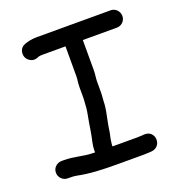

<svg xmlns="http://www.w3.org/2000/svg" viewBox="-128 -764 867 926"><g transform="rotate(-20 305.0 -300.5)"><path d="M225 -37C179.2 -37 136.5 -53 80 -53H70C47 -53 25 -35 25 -9C25 15.8 45.2 36 70 36H80C94.2 36 100.9 36.4 114.3 38.6C174.3 51.3 243.3 54 315 54H452C462.7 54 472.6 53.7 482.9 52.9L495.6 51.9C553.5 44.6 547.6 -42.3 485.9 -36.7L475.9 -35.9C468.7 -35.3 460.7 -35 452 -35H325V-43C325 -51.7 327 -54.5 328.9 -72.4C330.2 -82.1 334.2 -92.3 336.7 -111.4L340.6 -136.7L345.6 -162.4C349.9 -186.4 359 -220.1 359 -250C359 -263 362 -280.4 362 -298V-356C362 -372.8 366 -387.6 366 -413V-566H541C565.3 -566 585 -585.7 585 -610C585 -633 567 -655 541 -655H162C134.4 -655 115 -650.1 97.2 -643.4C69.6 -633.1 65.4 -602.5 73.7 -584.2C82 -566.1 105.6 -549.8 131.8 -561C139.9 -564.5 145.5 -566 161 -566H277V-412C277 -405.9 276.8 -402.1 276.2 -398.2L274.1 -379.6C273.3 -371.7 273 -364.2 273 -356V-298C273 -286.2 270.3 -272.8 270 -253.1C267.6 -228 260.8 -200.8 257.3 -177.8L253.4 -152.5C251.7 -144.3 249.6 -133 248.3 -123.5C245.2 -102.2 236 -78.1 236 -43V-36.5C233.3 -36.6 228.2 -37 225 -37Z"/></g></svg>

Font: Just Breathe
Style: Bd
Weight: 400
Foundry: Cannot Into Space Fonts
Version: Version 0.72